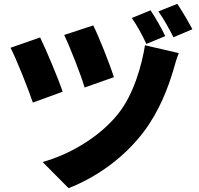

<svg xmlns="http://www.w3.org/2000/svg" viewBox="-20 -896 1040 1005"><path d="M468 -763 316 -713C348 -646 403 -505 423 -438L576 -492C555 -561 494 -712 468 -763ZM739 -659C722 -555 681 -404 599 -301C496 -172 336 -85 203 -48L339 89C482 33 627 -67 733 -207C815 -316 860 -438 887 -528C895 -554 903 -588 916 -618ZM190 -700 35 -646C66 -587 130 -425 152 -359L308 -416C285 -485 223 -632 190 -700ZM768 -842 670 -802C697 -763 727 -709 746 -666L845 -707C828 -743 794 -804 768 -842ZM908 -876 809 -836C837 -798 867 -742 888 -701L987 -743C969 -777 934 -838 908 -876Z"/></svg>

Font: Noto Sans CJK KR Black
Style: Regular
Weight: 900
Designer: Ryoko NISHIZUKA (kana & ideographs); Paul D. Hunt (Latin, Greek & Cyrillic); Wenlong ZHANG (bopomofo); Sandoll Communica
Foundry: Adobe Systems Incorporated
Version: Version 1.004;PS 1.004;hotconv 1.0.82;makeotf.lib2.5.63406